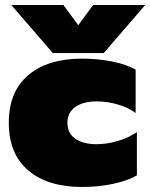

<svg xmlns="http://www.w3.org/2000/svg" viewBox="-20 -728 597 763"><path d="M25 -708H232L291 -628L350 -708H557L392 -517H190ZM15 -240Q15 -364 92.5 -429.5Q170 -495 306 -495Q368 -495 426 -483.5Q484 -472 519 -451V-279Q489 -301 447.5 -313Q406 -325 363 -325Q311 -325 279.5 -303Q248 -281 248 -240Q248 -198 279.5 -176.5Q311 -155 363 -155Q405 -155 447.5 -167.5Q490 -180 524 -203V-31Q488 -10 430 2.5Q372 15 306 15Q170 15 92.5 -50.5Q15 -116 15 -240Z"/></svg>

Font: Prompt Black
Style: Regular
Weight: 900
Designer: Katatrad Team
Foundry: CadsonDemak
Version: Version 1.000